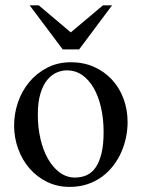

<svg xmlns="http://www.w3.org/2000/svg" viewBox="-20 -697 540 731"><path d="M465.8 -231.9Q465.8 -203.1 459.7 -173.6Q453.6 -144 441.4 -116.7Q429.2 -89.4 410.6 -65.4Q392.1 -41.5 367.7 -23.7Q343.3 -5.9 312.5 4.4Q281.7 14.6 245.1 14.6Q198.2 14.6 159.4 -4.4Q120.6 -23.4 92.5 -55.7Q64.5 -87.9 49.1 -130.4Q33.7 -172.9 33.7 -219.2Q33.7 -264.6 48.6 -307.9Q63.5 -351.1 91.6 -384.8Q119.6 -418.5 159.7 -439.2Q199.7 -460 250 -460Q298.3 -460 337.9 -442.4Q377.4 -424.8 406 -394Q434.6 -363.3 450.2 -321.5Q465.8 -279.8 465.8 -231.9ZM374.5 -194.3Q374.5 -244.1 364.7 -287.1Q355 -330.1 336.9 -361.6Q318.8 -393.1 293 -411.1Q267.1 -429.2 234.9 -429.2Q215.8 -429.2 196 -420.9Q176.3 -412.6 160.2 -393.1Q144 -373.5 134 -341.1Q124 -308.6 124 -259.8Q124 -211.9 134 -168.5Q144 -125 162.6 -92.3Q181.2 -59.6 207.3 -40.3Q233.4 -21 265.6 -21Q290 -21 310.1 -30Q330.1 -39.1 344.2 -59.6Q358.4 -80.1 366.5 -113.3Q374.5 -146.5 374.5 -194.3ZM281.2 -508.8H218.8L92.8 -676.8H127.4L249.5 -573.7L372.1 -676.8H406.7Z"/></svg>

Font: Doulos SIL
Style: Regular
Weight: 400
Designer: Walt Agee, Victor Gaultney, Peter Martin, Debbi Hosken
Foundry: SIL International
Version: Version 4.110; 2011; Maintenance release